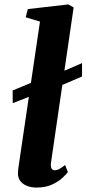

<svg xmlns="http://www.w3.org/2000/svg" viewBox="-20 -837 390 867"><path d="M37.5 -371 37 -428.5 146 -473.5 203.5 -488.5 350.5 -552V-491.5L200.5 -427.5L141.5 -412ZM210.5 -104Q208 -87 212.2 -77.5Q216.5 -68 227.5 -68Q235.5 -68 245.2 -72.5Q255 -77 274 -92L286.5 -60Q280.5 -51.5 263 -34.8Q245.5 -18 216 -4Q186.5 10 143 10Q124 10 105 3.5Q86 -3 73.5 -17.2Q61 -31.5 61 -55Q61 -60.5 61.8 -67.8Q62.5 -75 63.5 -82Q64.5 -89 65 -93L160.5 -739.5L96 -759L105.5 -796L288.5 -817L312.5 -803.5Z"/></svg>

Font: Merriweather 28pt ExtraBold
Style: Italic
Weight: 800
Italic angle: -7.8°
Version: Version 2.101